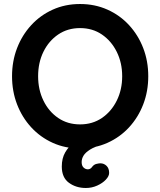

<svg xmlns="http://www.w3.org/2000/svg" viewBox="-20 -730 799 957"><path d="M408 207Q359 207 323.5 181Q288 155 288 100Q288 59 305 29.5Q322 0 349.5 -20.5Q377 -41 409 -54Q441 -67 471 -75L493 -10Q452 1 429 15.5Q406 30 396.5 45.5Q387 61 387 78Q387 96 396.5 105Q406 114 418 114Q424 114 429.5 111Q435 108 439 102Q448 90 460.5 87Q473 84 480 84Q498 84 511 96.5Q524 109 524 132Q524 148 507.5 165.5Q491 183 464.5 195Q438 207 408 207ZM719 -350Q719 -275 694 -210Q669 -145 623.5 -95.5Q578 -46 515.5 -18Q453 10 379 10Q305 10 243 -18Q181 -46 135.5 -95.5Q90 -145 65 -210Q40 -275 40 -350Q40 -425 65 -490Q90 -555 135.5 -604.5Q181 -654 243 -682Q305 -710 379 -710Q453 -710 515.5 -682Q578 -654 623.5 -604.5Q669 -555 694 -490Q719 -425 719 -350ZM589 -350Q589 -417 562 -471.5Q535 -526 488 -558Q441 -590 379 -590Q317 -590 270 -558Q223 -526 196.5 -472Q170 -418 170 -350Q170 -283 196.5 -228.5Q223 -174 270 -142Q317 -110 379 -110Q441 -110 488 -142Q535 -174 562 -228.5Q589 -283 589 -350Z"/></svg>

Font: zvoove
Style: Bold
Weight: 700
Designer: Vernon Adams (Nunito) & Andrew Paglinawan (Quicksand)
Foundry: zvoove
Version: Version 3.006